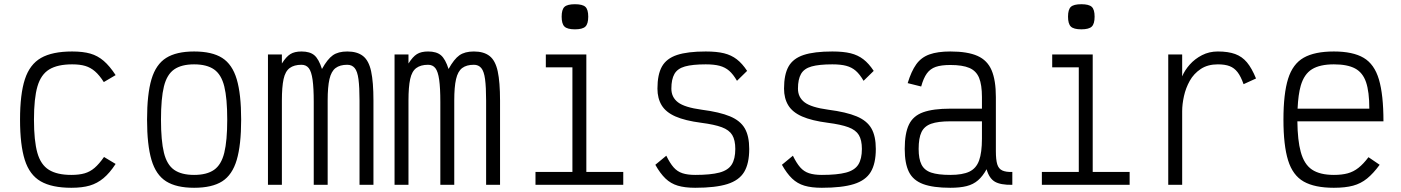

<svg xmlns="http://www.w3.org/2000/svg" viewBox="-20 -876 6640 910"><path d="M318 14Q226 14 173 -16.5Q120 -47 97.5 -118Q75 -189 75 -309Q75 -430 98 -500.5Q121 -571 174.5 -601.5Q228 -632 322 -632Q373 -632 408 -622Q443 -612 471.5 -587.5Q500 -563 528 -520L472 -487Q451 -520 430 -538Q409 -556 384 -563.5Q359 -571 322 -571Q253 -571 213.5 -547Q174 -523 157.5 -466.5Q141 -410 141 -309Q141 -209 157 -152Q173 -95 212 -71Q251 -47 318 -47Q355 -47 381 -54.5Q407 -62 428.5 -80.5Q450 -99 473 -132L528 -99Q500 -56 470.5 -31.5Q441 -7 405.5 3.5Q370 14 318 14Z M900 14Q816 14 767.5 -16.5Q719 -47 698 -118Q677 -189 677 -309Q677 -430 698 -500.5Q719 -571 767.5 -601.5Q816 -632 900 -632Q985 -632 1033 -601.5Q1081 -571 1102 -500.5Q1123 -430 1123 -309Q1123 -189 1102 -118Q1081 -47 1033 -16.5Q985 14 900 14ZM900 -47Q960 -47 994.5 -71Q1029 -95 1043 -152Q1057 -209 1057 -309Q1057 -410 1043 -466.5Q1029 -523 994.5 -547Q960 -571 900 -571Q840 -571 805.5 -547Q771 -523 757 -466.5Q743 -410 743 -309Q743 -209 757 -152Q771 -95 805.5 -71Q840 -47 900 -47Z M1250 0V-618H1316V-575Q1336 -607 1356 -619.5Q1376 -632 1409 -632Q1449 -632 1470 -614Q1491 -596 1506 -549Q1532 -596 1557.5 -614Q1583 -632 1626 -632Q1673 -632 1700.5 -610.5Q1728 -589 1739 -538Q1750 -487 1750 -399V0H1684V-399Q1684 -463 1679 -500.5Q1674 -538 1661 -553.5Q1648 -569 1626 -569Q1591 -569 1570.5 -553.5Q1550 -538 1541.5 -501Q1533 -464 1533 -400V0H1467V-393Q1467 -459 1461.5 -498Q1456 -537 1443.5 -553Q1431 -569 1409 -569Q1374 -569 1353 -553.5Q1332 -538 1324 -501Q1316 -464 1316 -400V0Z M1850 0V-618H1916V-575Q1936 -607 1956 -619.5Q1976 -632 2009 -632Q2049 -632 2070 -614Q2091 -596 2106 -549Q2132 -596 2157.5 -614Q2183 -632 2226 -632Q2273 -632 2300.5 -610.5Q2328 -589 2339 -538Q2350 -487 2350 -399V0H2284V-399Q2284 -463 2279 -500.5Q2274 -538 2261 -553.5Q2248 -569 2226 -569Q2191 -569 2170.5 -553.5Q2150 -538 2141.5 -501Q2133 -464 2133 -400V0H2067V-393Q2067 -459 2061.5 -498Q2056 -537 2043.5 -553Q2031 -569 2009 -569Q1974 -569 1953 -553.5Q1932 -538 1924 -501Q1916 -464 1916 -400V0Z M2518 0V-61H2693V-557H2567V-618H2759V-61H2934V0ZM2705 -737Q2669 -737 2655.5 -750Q2642 -763 2642 -797Q2642 -831 2655.5 -843.5Q2669 -856 2705 -856Q2741 -856 2754.5 -843.5Q2768 -831 2768 -797Q2768 -763 2754.5 -750Q2741 -737 2705 -737Z M3275 14Q3226 14 3192.5 4Q3159 -6 3134 -30Q3109 -54 3086 -95L3138 -138Q3155 -103 3172.5 -83Q3190 -63 3214.5 -55Q3239 -47 3275 -47Q3348 -47 3389.5 -58Q3431 -69 3448 -96Q3465 -123 3465 -170Q3465 -212 3450.5 -236Q3436 -260 3401 -273Q3366 -286 3304 -294Q3227 -304 3181.5 -324Q3136 -344 3116 -377Q3096 -410 3096 -456Q3096 -523 3117.5 -561Q3139 -599 3189 -615.5Q3239 -632 3325 -632Q3377 -632 3411.5 -623.5Q3446 -615 3472 -595Q3498 -575 3521 -540L3473 -493Q3455 -524 3436 -540.5Q3417 -557 3391 -564Q3365 -571 3325 -571Q3262 -571 3226.5 -561Q3191 -551 3176.5 -525.5Q3162 -500 3162 -456Q3162 -415 3193.5 -391Q3225 -367 3306 -356Q3391 -345 3440 -324.5Q3489 -304 3510 -267.5Q3531 -231 3531 -170Q3531 -101 3507 -61Q3483 -21 3427 -3.5Q3371 14 3275 14Z M3875 14Q3826 14 3792.5 4Q3759 -6 3734 -30Q3709 -54 3686 -95L3738 -138Q3755 -103 3772.5 -83Q3790 -63 3814.5 -55Q3839 -47 3875 -47Q3948 -47 3989.5 -58Q4031 -69 4048 -96Q4065 -123 4065 -170Q4065 -212 4050.5 -236Q4036 -260 4001 -273Q3966 -286 3904 -294Q3827 -304 3781.5 -324Q3736 -344 3716 -377Q3696 -410 3696 -456Q3696 -523 3717.5 -561Q3739 -599 3789 -615.5Q3839 -632 3925 -632Q3977 -632 4011.5 -623.5Q4046 -615 4072 -595Q4098 -575 4121 -540L4073 -493Q4055 -524 4036 -540.5Q4017 -557 3991 -564Q3965 -571 3925 -571Q3862 -571 3826.5 -561Q3791 -551 3776.5 -525.5Q3762 -500 3762 -456Q3762 -415 3793.5 -391Q3825 -367 3906 -356Q3991 -345 4040 -324.5Q4089 -304 4110 -267.5Q4131 -231 4131 -170Q4131 -101 4107 -61Q4083 -21 4027 -3.5Q3971 14 3875 14Z M4484 14Q4403 14 4355.5 -3.5Q4308 -21 4288 -61Q4268 -101 4268 -170Q4268 -244 4288 -285.5Q4308 -327 4355.5 -344Q4403 -361 4484 -361H4634V-416Q4634 -474 4620.5 -507Q4607 -540 4574.5 -554Q4542 -568 4484 -568Q4441 -568 4415 -559Q4389 -550 4373 -528Q4357 -506 4346 -466L4282 -482Q4299 -538 4322.5 -571Q4346 -604 4385 -618Q4424 -632 4484 -632Q4566 -632 4613 -611Q4660 -590 4680 -542.5Q4700 -495 4700 -416V-160Q4700 -119 4706.5 -97.5Q4713 -76 4730.5 -68Q4748 -60 4778 -61V0Q4722 1 4695 -15Q4668 -31 4656 -74Q4638 -41 4615.5 -21.5Q4593 -2 4561.5 6Q4530 14 4484 14ZM4484 -47Q4542 -47 4574.5 -62.5Q4607 -78 4620.5 -115.5Q4634 -153 4634 -219V-301H4484Q4426 -301 4393.5 -289.5Q4361 -278 4347.5 -250Q4334 -222 4334 -170Q4334 -123 4347.5 -96Q4361 -69 4393.5 -58Q4426 -47 4484 -47Z M4918 0V-61H5093V-557H4967V-618H5159V-61H5334V0ZM5105 -737Q5069 -737 5055.5 -750Q5042 -763 5042 -797Q5042 -831 5055.5 -843.5Q5069 -856 5105 -856Q5141 -856 5154.5 -843.5Q5168 -831 5168 -797Q5168 -763 5154.5 -750Q5141 -737 5105 -737Z M5517 0V-618H5583V-514Q5595 -543 5619 -570Q5643 -597 5677 -614.5Q5711 -632 5752 -632Q5801 -632 5834 -620Q5867 -608 5890 -580.5Q5913 -553 5933 -504L5874 -477Q5861 -514 5845.5 -534Q5830 -554 5808 -562.5Q5786 -571 5752 -571Q5704 -571 5671 -549Q5638 -527 5619 -493Q5600 -459 5591.5 -420.5Q5583 -382 5583 -349V0Z M6302 14Q6211 14 6159 -15.5Q6107 -45 6085 -116Q6063 -187 6063 -309Q6063 -432 6085 -502.5Q6107 -573 6159 -602.5Q6211 -632 6302 -632Q6392 -632 6443 -602Q6494 -572 6515.5 -499.5Q6537 -427 6537 -301H6129Q6130 -210 6145 -156Q6161 -97 6198.5 -72Q6236 -47 6302 -47Q6340 -47 6367.5 -54.5Q6395 -62 6418.5 -80.5Q6442 -99 6466 -131L6519 -95Q6489 -54 6459.5 -30Q6430 -6 6393 4Q6356 14 6302 14ZM6130 -361H6470Q6470 -441 6454.5 -486.5Q6439 -532 6402.5 -551.5Q6366 -571 6302 -571Q6236 -571 6198.5 -548Q6161 -525 6145 -470Q6133 -428 6130 -361Z"/></svg>

Font: Victor Mono Thin Light
Style: Regular
Weight: 300
Monospace: yes
Version: Version 1.561;gftools[0.9.30]